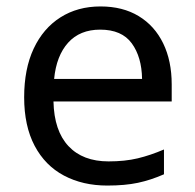

<svg xmlns="http://www.w3.org/2000/svg" viewBox="-20 -566 604 596"><path d="M292 -546Q361 -546 410.5 -516Q460 -486 486.5 -431.5Q513 -377 513 -304V-251H146Q148 -160 192.5 -112.5Q237 -65 317 -65Q368 -65 407.5 -74.5Q447 -84 489 -102V-25Q448 -7 408 1.5Q368 10 313 10Q237 10 178.5 -21Q120 -52 87.5 -113.5Q55 -175 55 -264Q55 -352 84.5 -415Q114 -478 167.5 -512Q221 -546 292 -546ZM291 -474Q228 -474 191.5 -433.5Q155 -393 148 -321H421Q420 -389 389 -431.5Q358 -474 291 -474Z"/></svg>

Font: Noto Sans Tifinagh Adrar
Style: Regular
Weight: 400
Designer: JamraPatel
Foundry: JamraPatel LLC
Version: Version 2.006; ttfautohint (v1.8.4.7-5d5b)